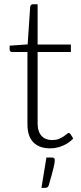

<svg xmlns="http://www.w3.org/2000/svg" viewBox="-20 -692 381 906"><path d="M216.5 8Q166 8 137.8 -20Q109.5 -48 109.5 -106.5V-446.5H38Q32.5 -446.5 29 -449.5Q25.5 -452.5 25.5 -458V-476.5L110.5 -482.5L122.5 -660.5Q123.5 -665 126.5 -668.5Q129.5 -672 135 -672H157.5V-482H314.5V-446.5H157.5V-109Q157.5 -88.5 162.8 -73.8Q168 -59 177.2 -49.5Q186.5 -40 199 -35.5Q211.5 -31 226 -31Q244 -31 257 -36.2Q270 -41.5 279.5 -47.8Q289 -54 295 -59.2Q301 -64.5 304.5 -64.5Q308.5 -64.5 312.5 -59.5L325.5 -38.5Q306.5 -17.5 277.2 -4.8Q248 8 216.5 8ZM226.5 51.5Q234 51.5 236.2 55.2Q238.5 59 238.5 65Q238.5 70.5 237 79.5Q235.5 88.5 232 102.5Q228.5 116.5 223.2 136.2Q218 156 210 182.5Q207.5 189.5 203.2 192Q199 194.5 191.5 194.5H175.5L199 51.5Z"/></svg>

Font: Lato 2
Style: Regular
Weight: 300
Designer: Lukasz Dziedzic with Adam Twardoch and Botio Nikoltchev
Foundry: tyPoland Lukasz Dziedzic
Version: Version 2.015; 2015-08-06; http://www.latofonts.com/